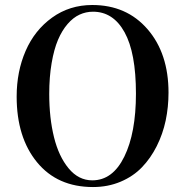

<svg xmlns="http://www.w3.org/2000/svg" viewBox="-20 -734 744 771"><path d="M177.7 -356.9Q177.7 -260.7 196.8 -183.3Q215.8 -106 255.6 -57.9Q295.4 -9.8 350.6 -9.8Q432.6 -9.8 479.2 -105Q525.9 -200.2 525.9 -357.9Q525.9 -522 480.2 -604.5Q434.6 -687 353.5 -687Q325.2 -687 299.6 -675.3Q273.9 -663.6 251.5 -637.7Q229 -611.8 212.9 -574Q196.8 -536.1 187.3 -480.5Q177.7 -424.8 177.7 -356.9ZM46.9 -346.2Q46.9 -446.8 83 -529.8Q119.1 -612.8 189.2 -663.3Q259.3 -713.9 350.6 -713.9Q488.3 -713.9 572.5 -616.7Q656.7 -519.5 656.7 -361.8Q656.7 -304.2 645.3 -250Q633.8 -195.8 609.4 -147.2Q585 -98.6 550 -62.3Q515.1 -25.9 464.4 -4.4Q413.6 17.1 353.5 17.1Q210.4 17.1 128.7 -82.5Q46.9 -182.1 46.9 -346.2Z"/></svg>

Font: VidalokaRegular
Style: Regular
Weight: 400
Designer: Cyreal (www.cyreal.org)
Foundry: Cyreal (www.cyreal.org)
Version: Version 1.000